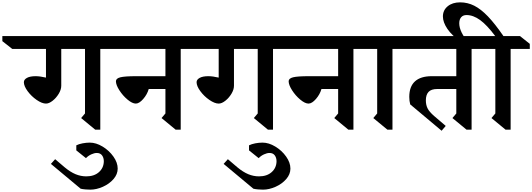

<svg xmlns="http://www.w3.org/2000/svg" viewBox="-137 -1093 4526 1633"><path d="M716 -677V10H673L553 -89L586 -128V-677H384V-364Q384 -331 362.5 -295.5Q341 -260 310.5 -236Q280 -212 254 -212Q220 -212 175 -243Q130 -274 98 -317.5Q66 -361 66 -394Q66 -416 92 -430.5Q118 -445 166 -445Q203 -445 254 -433V-677H-33L-117 -743V-786H796L879 -720V-677Z M864 341Q864 389 828.5 430Q793 471 738 495.5Q683 520 631 520Q613 520 589 518Q565 516 549 512L296 301L332 261L413 330Q461 370 505.5 388.5Q550 407 597 407Q664 407 704.5 371Q745 335 746 279Q746 249 731 228.5Q716 208 686 208Q665 208 639 220Q613 232 594 252L512 186V143Q534 132 565.5 126Q597 120 627 120Q680 120 735.5 153.5Q791 187 827.5 238.5Q864 290 864 341Z M1400 -677V10H1357L1237 -89L1270 -128V-336H1128Q1115 -290 1081 -251Q1047 -212 1018 -212Q988 -212 947.5 -246Q907 -280 878 -325.5Q849 -371 849 -402Q849 -426 886.5 -435.5Q924 -445 1021 -445H1270V-677H756L667 -743V-786H1480L1563 -720V-677Z M2185 -677V10H2142L2022 -89L2055 -128V-677H1853V-364Q1853 -331 1831.5 -295.5Q1810 -260 1779.5 -236Q1749 -212 1723 -212Q1689 -212 1644 -243Q1599 -274 1567 -317.5Q1535 -361 1535 -394Q1535 -416 1561 -430.5Q1587 -445 1635 -445Q1672 -445 1723 -433V-677H1436L1352 -743V-786H2265L2348 -720V-677Z M2333 341Q2333 389 2297.5 430Q2262 471 2207 495.5Q2152 520 2100 520Q2082 520 2058 518Q2034 516 2018 512L1765 301L1801 261L1882 330Q1930 370 1974.5 388.5Q2019 407 2066 407Q2133 407 2173.5 371Q2214 335 2215 279Q2215 249 2200 228.5Q2185 208 2155 208Q2134 208 2108 220Q2082 232 2063 252L1981 186V143Q2003 132 2034.5 126Q2066 120 2096 120Q2149 120 2204.5 153.5Q2260 187 2296.5 238.5Q2333 290 2333 341Z M2869 -677V10H2826L2706 -89L2739 -128V-336H2597Q2584 -290 2550 -251Q2516 -212 2487 -212Q2457 -212 2416.5 -246Q2376 -280 2347 -325.5Q2318 -371 2318 -402Q2318 -426 2355.5 -435.5Q2393 -445 2490 -445H2739V-677H2225L2136 -743V-786H2949L3032 -720V-677Z M3201 -677V10H3158L3038 -89L3071 -128V-677H3009L2926 -743V-786H3281L3364 -720V-677Z M3874 -677V10H3831L3711 -89L3744 -128V-336H3582Q3531 -336 3508 -311.5Q3485 -287 3485 -239Q3485 -201 3499.5 -171.5Q3514 -142 3557 -105L3654 -22L3619 19L3352 -205Q3344 -234 3344 -269Q3344 -357 3392.5 -401Q3441 -445 3535 -445H3744V-677H3284L3197 -743V-786H3954L4037 -720V-677Z M4206 -677V10H4163L4043 -89L4076 -128V-677H4014L3931 -743V-786H4075Q4005 -880 3946.5 -922.5Q3888 -965 3831 -965Q3801 -965 3785 -946Q3769 -927 3769 -895Q3769 -858 3790 -815Q3811 -772 3849 -736H3785Q3706 -791 3668 -847.5Q3630 -904 3630 -953Q3630 -1006 3670.5 -1039.5Q3711 -1073 3776 -1073Q3840 -1073 3896.5 -1044.5Q3953 -1016 4012.5 -954Q4072 -892 4145 -786H4286L4369 -720V-677Z"/></svg>

Font: InknutAntiqua
Style: Medium
Weight: 500
Designer: Claus Eggers Srensen
Foundry: Claus Eggers Srensen
Version: Version 1.000; ttfautohint (v1.2) -l 7 -r 28 -G 50 -x 13 -D 